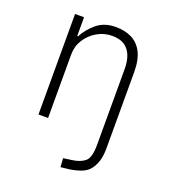

<svg xmlns="http://www.w3.org/2000/svg" viewBox="-128 -595 784 883"><g transform="rotate(20 264.0 -153.5)"><path d="M269 193 266 150 309 144Q347 139 369.5 120.5Q392 102 392 40V-330Q392 -373 380 -400.5Q368 -428 345.5 -442Q323 -456 287 -456Q247 -456 213 -436Q179 -416 158.5 -383.5Q138 -351 138 -311V0H91V-492H135V-400H139Q159 -439 196 -469.5Q233 -500 288 -500Q333 -500 366.5 -483.5Q400 -467 419 -430.5Q438 -394 438 -333V40Q438 76 430 101.5Q422 127 407.5 145.5Q393 164 368.5 173.5Q344 183 313 188Z"/></g></svg>

Font: Nunito Sans 7pt Condensed ExtraLight
Style: Regular
Weight: 250
Width: 3
Designer: Vernon Adams
Foundry: Vernon Adams
Version: Version 3.101;gftools[0.9.27]